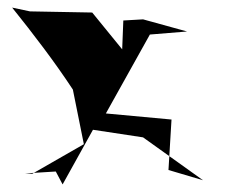

<svg xmlns="http://www.w3.org/2000/svg" viewBox="-20 -584 600 506"><path d="M46 -127 127 -132 145 -98 225 -242 357 -222 515 -109 424 -136 432 -269 259 -285 375 -493 473 -501 357 -533 305 -530 302 -454 223 -551 59 -554 12 -564C69 -493 124 -421 172 -348L201 -204L65 -126Z"/></svg>

Font: Asimov Silicon
Style: Regular
Weight: 400
Designer: Google
Version: Version 2.000980; 2014